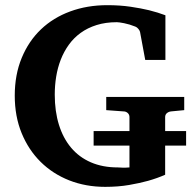

<svg xmlns="http://www.w3.org/2000/svg" viewBox="-20 -707 756 743"><path d="M642.1 -275.9Q632.8 -274.9 626 -269.3Q619.1 -263.7 619.1 -253.9V-199.7H700.2V-143.6H619.1V-30.8Q589.4 -17.6 553.2 -7.3Q522 1.5 479.7 8.8Q437.5 16.1 387.2 16.1Q312 16.1 248 -9Q184.1 -34.2 137.2 -80.6Q90.3 -127 63.7 -191.9Q37.1 -256.8 37.1 -336.9Q37.1 -418 64 -482.9Q90.8 -547.9 138.4 -593.3Q186 -638.7 251.7 -662.8Q317.4 -687 395 -687Q444.3 -687 485.4 -680.9Q526.4 -674.8 556.6 -667.5Q591.8 -658.7 620.1 -647.9V-475.1H542L522 -583Q521 -588.4 515.6 -595Q510.3 -601.6 503.9 -604Q480.5 -613.3 460.4 -617.2Q440.4 -621.1 432.1 -621.1Q388.7 -621.1 353.8 -610.1Q318.8 -599.1 292.2 -579.8Q265.6 -560.5 246.6 -534.2Q227.5 -507.8 215.3 -476.6Q203.1 -445.3 197.5 -410.9Q191.9 -376.5 191.9 -340.8Q191.9 -276.4 208 -224.4Q224.1 -172.4 255.1 -135.5Q286.1 -98.6 331.5 -78.9Q377 -59.1 436 -59.1Q442.9 -59.1 452.9 -58.3Q462.9 -57.6 481 -59.1V-143.6H342.3V-199.7H481V-253.9Q481 -263.7 474.1 -269.8Q467.3 -275.9 458 -275.9L391.1 -280.8V-332H692.9V-280.8Z"/></svg>

Font: Charis SIL
Style: Bold
Weight: 700
Foundry: SIL International
Version: Version 4.112